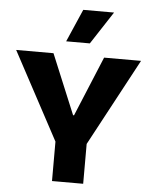

<svg xmlns="http://www.w3.org/2000/svg" viewBox="-60 -946 776 994"><g transform="rotate(5 328.5 -448.5)"><path d="M248 0V-205L4 -660H198L327 -349H332L461 -660H653L410 -207V0ZM381 -727H258L332 -897H492Z"/></g></svg>

Font: Bricolage Grotesque 48pt Condensed ExtraBold ExtraBold
Style: Regular
Weight: 800
Version: Version 1.000;gftools[0.9.30]